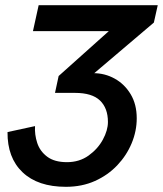

<svg xmlns="http://www.w3.org/2000/svg" viewBox="-20 -710 628 740"><path d="M234 10Q126 10 67 -46Q8 -102 9 -201L115 -224Q113 -191 123.5 -159Q134 -127 162 -106Q190 -85 238 -85Q286 -85 321.5 -110.5Q357 -136 376.5 -172Q396 -208 396 -240Q396 -293 365.5 -322.5Q335 -352 269 -352H192L206 -417L453 -638L573 -623L288 -381L300 -414Q315 -422 321 -425Q327 -428 340 -428Q384 -428 422 -407Q460 -386 483.5 -347Q507 -308 507 -254Q507 -205 487.5 -158Q468 -111 432 -73Q396 -35 346 -12.5Q296 10 234 10ZM107 -590 129 -690H588L573 -623L486 -590Z"/></svg>

Font: Radio Canada Big
Style: Italic
Weight: 400
Italic angle: -12°
Designer: Étienne Aubert Bonn
Foundry: Coppers and Brasses
Version: Version 1.001